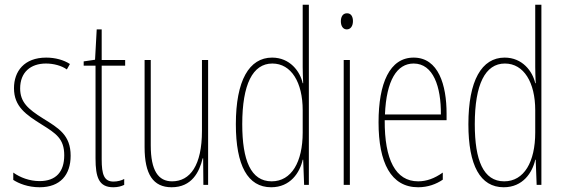

<svg xmlns="http://www.w3.org/2000/svg" viewBox="-20 -780 2374 810"><path d="M278 -123C278 -210 228 -239 162 -280C98 -320 65 -349 65 -407C65 -475 109 -512 174 -512C206 -512 240 -503 262 -487L275 -510C249 -527 213 -537 175 -537C82 -537 39 -479 39 -408C39 -330 90 -296 157 -254C216 -217 251 -195 251 -125C251 -56 217 -16 147 -16C105 -16 65 -31 36 -52V-21C59 -6 98 10 147 10C235 10 278 -43 278 -123Z M459 -14C419 -14 409 -44 409 -108V-503H508V-527H409V-656H388L381 -528L333 -521V-503H383V-112C383 -32 397 10 458 10C477 10 491 6 504 0V-25C494 -19 476 -14 459 -14Z M858 -527H832V-228C832 -82 782 -15 706 -15C648 -15 616 -60 616 -167V-527H590V-159C590 -45 626 10 704 10C789 10 821 -54 835 -112H837L838 0H858Z M1124 10C1205 10 1245 -52 1257 -106H1259L1263 0H1283V-760H1257V-497C1257 -475 1258 -454 1259 -429H1257C1246 -479 1203 -537 1128 -537C1031 -537 975 -440 975 -256C975 -82 1025 10 1124 10ZM1126 -15C1038 -15 1002 -104 1002 -256C1002 -424 1046 -512 1129 -512C1209 -512 1257 -432 1257 -315V-221C1257 -97 1210 -15 1126 -15Z M1444 -724C1424 -724 1418 -706 1418 -690C1418 -672 1426 -656 1443 -656C1459 -656 1469 -670 1469 -691C1469 -707 1463 -724 1444 -724ZM1456 -527H1430V0H1456Z M1725 -537C1624 -537 1577 -429 1577 -264C1577 -94 1629 10 1744 10C1785 10 1820 -3 1848 -22V-52C1813 -27 1779 -15 1744 -15C1649 -15 1602 -106 1603 -273H1864V-301C1864 -421 1830 -537 1725 -537ZM1725 -512C1808 -512 1841 -414 1840 -297H1604C1610 -442 1655 -512 1725 -512Z M2105 10C2186 10 2226 -52 2238 -106H2240L2244 0H2264V-760H2238V-497C2238 -475 2239 -454 2240 -429H2238C2227 -479 2184 -537 2109 -537C2012 -537 1956 -440 1956 -256C1956 -82 2006 10 2105 10ZM2107 -15C2019 -15 1983 -104 1983 -256C1983 -424 2027 -512 2110 -512C2190 -512 2238 -432 2238 -315V-221C2238 -97 2191 -15 2107 -15Z"/></svg>

Font: Noto Sans Oriya ExtCond Thin
Style: Regular
Weight: 100
Width: 2
Designer: Amélie Bonet and Sol Matas
Foundry: Google LLC
Version: Version 2.006